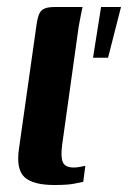

<svg xmlns="http://www.w3.org/2000/svg" viewBox="-20 -525 366 549"><path d="M136 4Q74 4 50 -18.5Q26 -41 34 -98L85 -458Q88 -477 93 -487Q98 -497 108.5 -501Q119 -505 138 -505H216Q215 -502 212 -486Q209 -470 205 -449L158 -113Q153 -77 159.5 -61.5Q166 -46 191 -46Q199 -46 210 -48Q221 -50 224 -51L218 -5Q211 -4 193 0Q175 4 136 4ZM246 -360 269 -505H326L289 -360Z"/></svg>

Font: Genos SemiBold
Style: Italic
Weight: 600
Italic angle: -8°
Version: Version 1.010